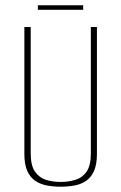

<svg xmlns="http://www.w3.org/2000/svg" viewBox="-20 -693 458 725"><path d="M209 12Q182 12 157.5 7.5Q133 3 113.5 -10Q94 -23 83 -47.5Q72 -72 72 -112V-591H96V-113Q96 -68 112 -45Q128 -22 153.5 -14Q179 -6 209 -6Q239 -6 265 -14Q291 -22 307 -45Q323 -68 323 -113V-591H346V-112Q346 -72 335 -47.5Q324 -23 305 -10Q286 3 261 7.5Q236 12 209 12ZM123 -656V-673H294V-656Z"/></svg>

Font: Alumni Sans SC Thin
Style: Regular
Weight: 100
Designer: Robert E. Leuschke
Foundry: Robert E. Leuschke
Version: Version 1.018